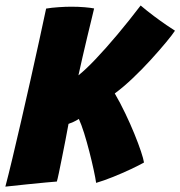

<svg xmlns="http://www.w3.org/2000/svg" viewBox="-39 -680 672 716"><path d="M-19 16Q-8 -25.5 7.2 -89.2Q22.5 -153 39.8 -228.2Q57 -303.5 74.5 -380.8Q92 -458 107 -527.5Q122 -597 133 -648Q153.5 -651.5 179.5 -653.2Q205.5 -655 227 -655Q254 -655 276.8 -653Q299.5 -651 312 -648.5Q309 -635.5 302 -606.8Q295 -578 286.2 -541.5Q277.5 -505 268.8 -467.2Q260 -429.5 253.5 -399Q280.5 -420.5 318 -460Q355.5 -499.5 398.8 -551Q442 -602.5 485.5 -659.5Q509 -639.5 534.8 -620.2Q560.5 -601 581.8 -586.5Q603 -572 613.5 -565.5Q604.5 -551.5 580.5 -522.5Q556.5 -493.5 524.2 -458Q492 -422.5 456.5 -388.8Q421 -355 389 -331.5Q409.5 -296.5 428.2 -257.2Q447 -218 462 -181.2Q477 -144.5 486.5 -116Q496 -87.5 498 -74Q481.5 -64.5 449.8 -49.5Q418 -34.5 382.5 -20.2Q347 -6 319.5 2Q317 -16 310.2 -47.2Q303.5 -78.5 294.2 -114.5Q285 -150.5 274.8 -183.2Q264.5 -216 255 -236.5Q245 -230 235 -225.5Q225 -221 216.5 -218Q211.5 -189.5 204.8 -155.8Q198 -122 191.8 -90.2Q185.5 -58.5 180.5 -34.8Q175.5 -11 173 -3Q163 -2.5 132.2 0.5Q101.5 3.5 61 7.5Q20.5 11.5 -19 16Z"/></svg>

Font: Grandstander ExtraBold
Style: Italic
Weight: 800
Italic angle: -15°
Designer: Tyler Finck
Foundry: Etcetera Type Co
Version: Version 1.200; ttfautohint (v1.8.3)